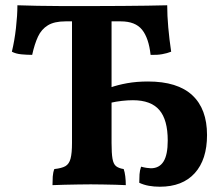

<svg xmlns="http://www.w3.org/2000/svg" viewBox="-20 -699 847 728"><path d="M179 3Q179 -14 180 -29.5Q181 -45 186 -58Q214 -61 228 -69Q242 -77 247.5 -97.5Q253 -118 253 -157V-633H403V-157Q403 -118 406.5 -97.5Q410 -77 420 -69Q430 -61 449 -58Q453 -47 455 -30.5Q457 -14 457 3Q442 2 418.5 1.5Q395 1 370 0.5Q345 0 324 0Q302 0 276 0.5Q250 1 224.5 1.5Q199 2 179 3ZM586 9Q564 9 544.5 5.5Q525 2 508 -6Q508 -23 509 -38Q510 -53 515 -67Q526 -64 536 -62.5Q546 -61 552 -61Q584 -61 600 -86.5Q616 -112 616 -166Q616 -245 584 -282Q552 -319 484 -319Q464 -319 442 -316.5Q420 -314 398 -309V-367Q426 -377 462 -383.5Q498 -390 541 -390Q653 -390 709 -338Q765 -286 765 -187Q765 -94 718.5 -42.5Q672 9 586 9ZM102 -491Q82 -491 61 -493Q40 -495 25 -503Q35 -544 40.5 -592.5Q46 -641 46 -679Q81 -678 122 -677Q163 -676 213.5 -676Q264 -676 331 -676Q393 -676 444 -676.5Q495 -677 537.5 -677.5Q580 -678 614 -679Q614 -640 618 -595Q622 -550 629 -503Q614 -497 594.5 -493.5Q575 -490 551 -491Q544 -555 518.5 -586.5Q493 -618 438 -618H228Q186 -618 161.5 -603Q137 -588 124 -560Q111 -532 102 -491Z"/></svg>

Font: Vollkorn
Style: Bold
Weight: 700
Designer: Friedrich Althausen
Foundry: Friedrich Althausen
Version: Version 5.000